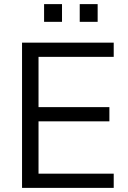

<svg xmlns="http://www.w3.org/2000/svg" viewBox="-20 -912 623 932"><path d="M87 0V-705H532V-636H167V-392H511V-323H167V-69H532V0ZM367 -806V-892H454V-806ZM194 -806V-892H281V-806Z"/></svg>

Font: NunitoSans1
Style: Book
Weight: 400
Designer: Vernon Adams
Foundry: Vernon Adams
Version: Version 3.101;gftools[0.9.27]